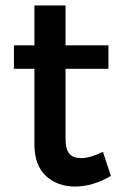

<svg xmlns="http://www.w3.org/2000/svg" viewBox="-20 -678 447 703"><path d="M357 -122 386 -34Q320 5 255 5Q190 5 148 -34Q106 -73 106 -150V-426H31V-512H106V-658H220V-512H377V-426H220V-171Q220 -131 234 -115Q248 -99 277 -99Q309 -99 357 -122Z"/></svg>

Font: Montserrat-Arabic
Style: Regular
Weight: 400
Designer: Mohamed Gaber
Foundry: Kief Type Foundry
Version: Version 5.008;PS 005.008;hotconv 1.0.88;makeotf.lib2.5.64775